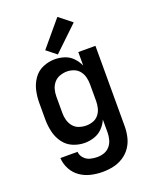

<svg xmlns="http://www.w3.org/2000/svg" viewBox="-178 -871 931 1179"><g transform="rotate(-20 288.0 -282.0)"><path d="M284 213Q320 213 354.5 205.5Q389 198 419.5 178.5Q450 159 470 129.5Q490 100 498 65Q506 30 506 -5V-530H394V-442Q381 -471 358.5 -494.5Q336 -518 305 -528Q274 -538 242 -538Q202 -538 164.5 -522Q127 -506 103.5 -472.5Q80 -439 71 -399.5Q62 -360 62 -320V-210Q62 -170 71 -130.5Q80 -91 103.5 -57.5Q127 -24 164.5 -8Q202 8 242 8Q274 8 305 -2.5Q336 -13 358.5 -36Q381 -59 394 -89V-5Q394 18 388 41Q382 64 367 82Q352 100 330 108Q308 116 284 116Q261 116 238 110Q215 104 198.5 86Q182 68 180 44H68Q70 82 88.5 117Q107 152 139 174Q171 196 208.5 204.5Q246 213 284 213ZM287 -89Q264 -89 241 -96.5Q218 -104 202.5 -122.5Q187 -141 180.5 -164Q174 -187 174 -210V-320Q174 -344 180.5 -367Q187 -390 202.5 -408Q218 -426 241 -434Q264 -442 287 -442Q310 -442 332 -433.5Q354 -425 368.5 -406.5Q383 -388 388.5 -365.5Q394 -343 394 -320V-210Q394 -187 388.5 -164.5Q383 -142 368.5 -123.5Q354 -105 332 -97Q310 -89 287 -89ZM271 -559 430 -711 347 -777 207 -610Z"/></g></svg>

Font: Iosevka Sparkle Semibold
Style: Regular
Weight: 600
Designer: Belleve Invis
Foundry: Belleve Invis
Version: Version 4.5.0; ttfautohint (v1.8.3)